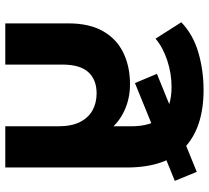

<svg xmlns="http://www.w3.org/2000/svg" viewBox="-52 -739 791 727"><g transform="rotate(90 343.5 -375.5)"><path d="M320.6 -750.8Q461.7 -750.8 538 -679.8Q614.2 -608.9 614.2 -459.5V0H458.2V-200.8Q458.2 -250.8 442.1 -282.7Q425.9 -314.5 397.9 -330.2Q369.8 -345.8 333.5 -345.8Q281.8 -345.8 253.2 -314.5Q224.5 -283.3 224.5 -215.2V0H68.5V-238.5Q68.5 -318.2 97.9 -369.9Q127.3 -421.5 179.5 -446.9Q231.7 -472.3 299.1 -472.3Q359.9 -472.3 410.8 -445.1Q461.7 -417.9 491.1 -365.6L458.2 -333.7V-476.6Q458.2 -554.3 422.5 -592Q386.7 -629.6 308.5 -629.6Q258.2 -629.6 208.9 -613.3Q159.6 -597 126.4 -569L64.3 -666.5Q111.1 -711.4 178.9 -731.1Q246.7 -750.8 320.6 -750.8ZM294.5 -491 259.6 -574.2 630.8 -725 664.8 -641.9Z"/></g></svg>

Font: Montserrat Alternates Thin
Style: Regular
Weight: 100
Designer: Julieta Ulanovsky
Foundry: Julieta Ulanovsky
Version: Version 9.000